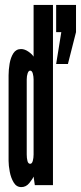

<svg xmlns="http://www.w3.org/2000/svg" viewBox="-20 -755 330 783"><path d="M67 8Q47 8 35.8 -10.8Q24.5 -29.5 19.8 -54.5Q15 -79.5 15 -99V-448Q15 -470.5 19.2 -495.5Q23.5 -520.5 34.5 -537.8Q45.5 -555 66 -555Q80.5 -555 95.8 -544.5Q111 -534 117 -524V-735H196V0H122L117 -35Q113.5 -26 100 -9Q86.5 8 67 8ZM103 -87Q110.5 -87 113.8 -99Q117 -111 117 -125V-431Q117 -443 113.8 -455Q110.5 -467 103 -467Q96.5 -467 92.8 -456.2Q89 -445.5 89 -431V-125Q89 -110 92 -98.5Q95 -87 103 -87ZM209 -494 230 -624H209V-735H290V-624L257 -494Z"/></svg>

Font: League Gothic Condensed
Style: Regular
Weight: 400
Width: 3
Designer: The League of Moveable Type
Version: Version 2.001